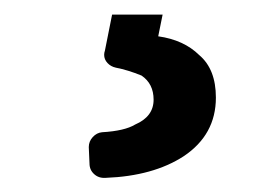

<svg xmlns="http://www.w3.org/2000/svg" viewBox="-20 -23 379 266"><path d="M135.3 -2.8H205.3L199.2 27.3Q234.7 32.3 256 53.3Q279.1 72.8 279.1 112.2Q279.1 163.7 234.4 193.5Q192.1 220.9 126.4 223.4Q116.8 224.1 110.4 218.2Q104 212.4 104 203.5L103 180.8Q103 172.9 108.5 166.9Q114 160.9 121.4 160.2Q152.7 158.4 167.3 149.5Q192.8 138.5 192.8 115.1Q192.8 93 176.1 81.7Q157 73.9 140.3 70.7Q133.5 69.2 128.9 64.3Q124.3 59.3 124.3 52.9Q124.3 50.1 125.4 46.9Z"/></svg>

Font: DeltaSans SemiBold
Style: Regular
Weight: 600
Designer: Rasmus Andersson
Foundry: rsms
Version: Version 3.012